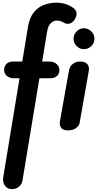

<svg xmlns="http://www.w3.org/2000/svg" viewBox="-20 -948 707 1396"><path d="M69 427Q41.5 427 26 413.2Q10.5 399.5 5.2 380.2Q0 361 3 344L122 -379H82Q50 -379 30 -396Q10 -413 10 -439Q10 -464 26.2 -482.2Q42.5 -500.5 75 -500.5H142L183.5 -753Q195 -821 226.5 -859.2Q258 -897.5 301.2 -913Q344.5 -928.5 390 -928.5Q425.5 -928.5 454.8 -919.2Q484 -910 512 -891Q531 -878.5 535.8 -858Q540.5 -837.5 526 -811Q509 -782 486.2 -776.8Q463.5 -771.5 450.5 -780.5Q441.5 -786 426.8 -792.2Q412 -798.5 390 -798.5Q370.5 -798.5 350 -779.8Q329.5 -761 323 -720.5L286.5 -500.5H337.5Q371.5 -500.5 391.8 -482.2Q412 -464 412 -439Q412 -411.5 394 -395.2Q376 -379 344.5 -379H266.5L143.5 364.5Q140 389.5 119 408.2Q98 427 69 427ZM474.5 0Q438 0 424.8 -18.5Q411.5 -37 415 -62.5L482.5 -440.5Q484 -449 491.8 -463.2Q499.5 -477.5 517 -489Q534.5 -500.5 564.5 -500.5Q598.5 -500.5 614.8 -482Q631 -463.5 625.5 -432L558.5 -52.5Q556 -37 535 -18.5Q514 0 474.5 0ZM515 -666.5Q515 -697 537 -719.8Q559 -742.5 589.5 -742.5Q619 -742.5 642.8 -720.8Q666.5 -699 666.5 -666.5Q666.5 -635 643.8 -612.8Q621 -590.5 589.5 -590.5Q559.5 -590.5 537.2 -612.8Q515 -635 515 -666.5Z"/></svg>

Font: Edu VIC WA NT Hand Pre
Style: Regular
Weight: 400
Designer: Tina and Corey Anderson, Eben Sorkin, Mirko Velimirovic
Foundry: Google for Education
Version: Version 1.000